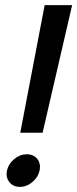

<svg xmlns="http://www.w3.org/2000/svg" viewBox="-20 -720 301 748"><path d="M59 -203 154 -700H261L146 -203ZM57 8Q31 8 16.5 -10.5Q2 -29 7 -55Q13 -82 35.5 -100.5Q58 -119 84 -119Q111 -119 125.5 -100.5Q140 -82 134 -55Q128 -29 106 -10.5Q84 8 57 8Z"/></svg>

Font: Epunda Sans Medium
Style: Italic
Weight: 500
Italic angle: -12.0243°
Designer: Simon Atzbach
Foundry: typofactur
Version: Version 2.204; ttfautohint (v1.8.4.7-5d5b)